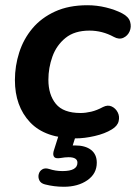

<svg xmlns="http://www.w3.org/2000/svg" viewBox="-20 -519 520 734"><path d="M270 10Q153 10 95 -51.5Q37 -113 37 -213Q37 -267 53.5 -318.5Q70 -370 104 -410.5Q138 -451 190.5 -475Q243 -499 314 -499Q350 -499 385 -490.5Q420 -482 447 -468Q472 -455 477.5 -435.5Q483 -416 475.5 -399Q468 -382 451.5 -374.5Q435 -367 415 -378Q371 -402 322 -402Q265 -402 230.5 -374Q196 -346 180.5 -303Q165 -260 165 -214Q165 -157 193.5 -122Q222 -87 288 -87Q307 -87 328.5 -92Q350 -97 374 -110Q392 -119 407 -112Q422 -105 430 -89.5Q438 -74 433.5 -55.5Q429 -37 407 -24Q381 -8 342 1Q303 10 270 10ZM224 195Q187 195 152 186Q136 182 130.5 170.5Q125 159 128 147Q131 135 141.5 128.5Q152 122 168 127Q192 135 219 135Q276 135 276 103Q276 82 242 82Q229 82 212 85Q194 88 188 82Q181 75 185 59L210 -20H276L258 37Q263 37 267 37Q306 37 328 54Q350 71 350 103Q350 145 314 170Q278 195 224 195Z"/></svg>

Font: Nunito
Style: Bold Italic
Weight: 700
Italic angle: -9°
Designer: Vernon Adams
Foundry: Vernon Adams
Version: Version 3.601; ttfautohint (v1.8.2.53-6de2)